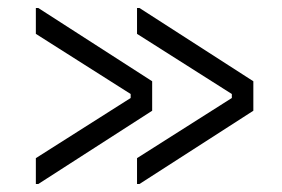

<svg xmlns="http://www.w3.org/2000/svg" viewBox="-20 -488 708 482"><path d="M330 -26H324V-91L562 -242V-252L324 -403V-468H330L616 -284V-210ZM76 -26H70V-91L308 -242V-252L70 -403V-468H76L362 -284V-210Z"/></svg>

Font: Space Grotesk Variable Light
Style: Regular
Weight: 300
Designer: Florian Karsten
Foundry: Florian Karsten
Version: Version 2.000